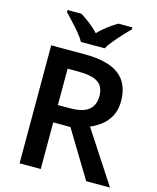

<svg xmlns="http://www.w3.org/2000/svg" viewBox="-135 -1030 916 1122"><g transform="rotate(15 323.0 -469.0)"><path d="M296 -714Q437 -714 504.5 -662Q572 -610 572 -504Q572 -452 552.5 -415Q533 -378 502 -353.5Q471 -329 435 -314L640 0H496L325 -282H221V0H93V-714ZM288 -607H221V-387H292Q371 -387 406.5 -415.5Q442 -444 442 -500Q442 -558 404.5 -582.5Q367 -607 288 -607ZM256 -778Q243 -801 220.5 -828Q198 -855 174 -880.5Q150 -906 132 -925V-938H216Q243 -921 272 -899Q301 -877 326 -850Q352 -877 382 -899.5Q412 -922 439 -938H524V-925Q505 -907 481 -881Q457 -855 434.5 -828Q412 -801 399 -778Z"/></g></svg>

Font: Noto Sans Gujarati SemiBold
Style: Regular
Weight: 600
Designer: Jelle Bosma - Monotype Design Team, Universal Thirst
Foundry: Monotype Imaging Inc.
Version: Version 2.106; ttfautohint (v1.8.4.7-5d5b)